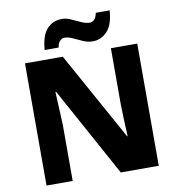

<svg xmlns="http://www.w3.org/2000/svg" viewBox="-98 -1018 1019 1105"><g transform="rotate(-10 412.0 -465.0)"><path d="M740 0H518L232 -522H228Q230 -479 232.5 -426.5Q235 -374 237 -329V0H84V-714H305L590 -199H593Q591 -241 589 -290.5Q587 -340 586 -384V-714H740ZM209 -770Q215 -854 249.5 -891.5Q284 -929 337 -929Q363 -929 390 -916.5Q417 -904 443.5 -892Q470 -880 494 -880Q506 -880 518 -890.5Q530 -901 536 -930H617Q611 -846 575.5 -808.5Q540 -771 491 -771Q463 -771 435.5 -783Q408 -795 382 -807.5Q356 -820 332 -820Q320 -820 308 -809.5Q296 -799 290 -770Z"/></g></svg>

Font: Noto Kufi Arabic ExtraBold
Style: Regular
Weight: 800
Designer: Monotype Design Team, David Williams, Khaled Hosny
Foundry: Google LLC
Version: Version 2.109; ttfautohint (v1.8.4.7-5d5b)